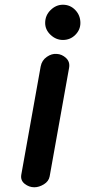

<svg xmlns="http://www.w3.org/2000/svg" viewBox="-20 -792 368 812"><path d="M125 0Q103 0 84.5 -14.5Q66 -29 70 -53L152 -511Q157 -537 178 -551.5Q199 -566 220 -564Q242 -563 259.5 -546.5Q277 -530 272 -504L190 -46Q186 -25 165.5 -12.5Q145 0 125 0ZM246 -623Q217 -623 194 -644.5Q171 -666 171 -695Q171 -727 194 -749.5Q217 -772 246 -772Q277 -772 298.5 -749.5Q320 -727 320 -695Q320 -666 298.5 -644.5Q277 -623 246 -623Z"/></svg>

Font: Edu VIC WA NT Beginner
Style: Bold
Weight: 700
Designer: Tina and Corey Anderson
Foundry: Google for Education
Version: Version 1.003